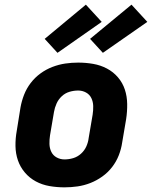

<svg xmlns="http://www.w3.org/2000/svg" viewBox="-20 -797 653 825"><path d="M257 8Q224 8 192.5 2.5Q161 -3 134 -17.5Q107 -32 87 -55.5Q67 -79 57 -108Q47 -137 46.5 -169.5Q46 -202 52 -235L68 -335Q73 -363 83.5 -390Q94 -417 112 -440.5Q130 -464 154 -481.5Q178 -499 205.5 -509.5Q233 -520 260.5 -524Q288 -528 316 -528Q349 -528 380.5 -522.5Q412 -517 439.5 -502.5Q467 -488 487 -464.5Q507 -441 516.5 -412Q526 -383 526.5 -350.5Q527 -318 522 -285L505 -185Q501 -157 490.5 -130Q480 -103 462 -79.5Q444 -56 419.5 -38.5Q395 -21 368 -10.5Q341 0 313 4Q285 8 257 8ZM257 -112Q276 -112 294.5 -117.5Q313 -123 328 -136.5Q343 -150 351 -168Q359 -186 361 -204L378 -304Q381 -323 380.5 -341.5Q380 -360 372.5 -375.5Q365 -391 349.5 -399.5Q334 -408 316 -408Q297 -408 278.5 -402.5Q260 -397 245.5 -383.5Q231 -370 223 -352Q215 -334 212 -316L195 -216Q192 -197 192.5 -178.5Q193 -160 200.5 -144.5Q208 -129 223.5 -120.5Q239 -112 257 -112ZM422 -570 367 -630 545 -777 613 -703ZM227 -570 172 -630 349 -777 417 -703Z"/></svg>

Font: Iosevka Aile Heavy Oblique
Style: Regular
Weight: 900
Italic angle: -9°
Designer: Belleve Invis
Foundry: Belleve Invis
Version: Version 31.1.0; ttfautohint (v1.8.4)